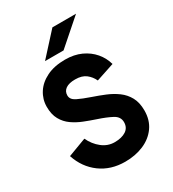

<svg xmlns="http://www.w3.org/2000/svg" viewBox="-219 -1040 1056 1172"><g transform="rotate(-30 309.0 -454.5)"><path d="M314 12Q213.5 12 141 -41.2Q68.5 -94.5 38 -186.5L167 -235Q190 -186 229.5 -154.8Q269 -123.5 317.5 -123.5Q367.5 -123.5 397.5 -143.2Q427.5 -163 427.5 -201.5Q427.5 -240 389.2 -260.2Q351 -280.5 292 -300Q253 -313 213 -328.8Q173 -344.5 139.5 -368Q106 -391.5 85.8 -427.8Q65.5 -464 65.5 -517.5Q65.5 -570.5 93.8 -614.8Q122 -659 175.8 -685.5Q229.5 -712 306 -712Q369 -712 417.8 -689.8Q466.5 -667.5 498.8 -629.5Q531 -591.5 544 -544L416 -501.5Q401.5 -533.5 374 -555Q346.5 -576.5 298.5 -576.5Q255.5 -576.5 232.2 -560.5Q209 -544.5 209 -515Q209 -486 243.5 -469Q278 -452 332 -433.5Q375 -419 417.5 -401.5Q460 -384 494.8 -358.5Q529.5 -333 550.2 -295Q571 -257 571 -201Q571 -133.5 537 -85.8Q503 -38 444.8 -13Q386.5 12 314 12ZM196 -765 338 -921H504.5L326.5 -765Z"/></g></svg>

Font: Overpass ExtraBold
Style: Regular
Weight: 800
Designer: Delve Withrington, Dave Bailey, Thomas Jockin
Foundry: Delve Fonts LLC
Version: Version 4.000; ttfautohint (v1.8.3)